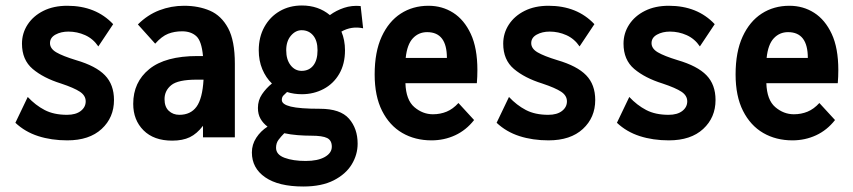

<svg xmlns="http://www.w3.org/2000/svg" viewBox="-20 -500 3106 699"><path d="M225 11Q167 11 119 -4.5Q71 -20 36 -53L81 -147Q109 -117 142.5 -99.5Q176 -82 224 -82Q256 -82 274 -96Q292 -110 292 -131Q292 -152 271 -166Q250 -180 202 -196Q138 -216 99 -249Q60 -282 60 -341Q60 -379 80.5 -410.5Q101 -442 138 -460.5Q175 -479 225 -479Q329 -479 392 -412L338 -331Q319 -359 290 -372Q261 -385 229 -385Q202 -385 182 -374Q162 -363 162 -343Q162 -323 185 -309.5Q208 -296 257 -281Q329 -260 362 -226Q395 -192 395 -136Q395 -72 350 -30.5Q305 11 225 11Z M607 12Q540 12 502.5 -25.5Q465 -63 465 -122Q465 -201 523.5 -248.5Q582 -296 699 -296Q707 -296 719 -296Q714 -351 694.5 -368.5Q675 -386 643 -386Q615 -386 592 -377Q569 -368 545 -341L482 -411Q517 -446 560 -462.5Q603 -479 650 -479Q703 -479 744.5 -461Q786 -443 810.5 -397.5Q835 -352 835 -268V0H719V-42Q697 -13 671 -0.5Q645 12 607 12ZM579 -139Q579 -111 594.5 -96.5Q610 -82 633 -82Q674 -82 695.5 -111.5Q717 -141 721 -210Q714 -210 707.5 -210Q701 -210 696 -210Q628 -210 603.5 -190Q579 -170 579 -139Z M1079 -157Q1050 -157 1025 -165Q1017 -158 1011.5 -152Q1006 -146 1006 -136Q1006 -120 1038.5 -112Q1071 -104 1145 -104Q1219 -104 1250.5 -68Q1282 -32 1282 23Q1282 63 1260.5 98.5Q1239 134 1195 156.5Q1151 179 1084 179Q994 179 945.5 145.5Q897 112 897 55Q897 26 913 1.5Q929 -23 954 -39Q938 -51 928.5 -67.5Q919 -84 919 -107Q919 -135 934 -157Q949 -179 970 -196Q948 -217 935 -248Q922 -279 922 -317Q922 -365 942.5 -402Q963 -439 998.5 -459.5Q1034 -480 1079 -480Q1139 -480 1181 -445Q1204 -462 1232.5 -471.5Q1261 -481 1293 -478L1302 -397Q1260 -406 1223 -385Q1236 -354 1236 -317Q1236 -267 1215 -231Q1194 -195 1158 -176Q1122 -157 1079 -157ZM1078 -242Q1105 -242 1120.5 -261.5Q1136 -281 1136 -317Q1136 -352 1120 -371Q1104 -390 1078 -390Q1056 -390 1039 -370Q1022 -350 1022 -317Q1022 -283 1038 -262.5Q1054 -242 1078 -242ZM985 38Q985 63 1016 74.5Q1047 86 1093 86Q1137 86 1162.5 71.5Q1188 57 1188 34Q1188 11 1171 2.5Q1154 -6 1113 -6Q1089 -6 1063.5 -8Q1038 -10 1015 -15Q1003 -3 994 9Q985 21 985 38Z M1551 11Q1491 11 1444.5 -16Q1398 -43 1371 -96.5Q1344 -150 1344 -229Q1344 -311 1369.5 -366.5Q1395 -422 1439 -450.5Q1483 -479 1540 -479Q1590 -479 1630 -453.5Q1670 -428 1694 -376.5Q1718 -325 1718 -245Q1718 -235 1717.5 -221Q1717 -207 1716 -197H1456Q1458 -136 1488.5 -110Q1519 -84 1556 -84Q1583 -84 1606 -93.5Q1629 -103 1649 -125L1706 -63Q1677 -26 1637 -7.5Q1597 11 1551 11ZM1457 -289H1607Q1607 -383 1535 -383Q1504 -383 1483 -360.5Q1462 -338 1457 -289Z M1977 11Q1919 11 1871 -4.5Q1823 -20 1788 -53L1833 -147Q1861 -117 1894.5 -99.5Q1928 -82 1976 -82Q2008 -82 2026 -96Q2044 -110 2044 -131Q2044 -152 2023 -166Q2002 -180 1954 -196Q1890 -216 1851 -249Q1812 -282 1812 -341Q1812 -379 1832.5 -410.5Q1853 -442 1890 -460.5Q1927 -479 1977 -479Q2081 -479 2144 -412L2090 -331Q2071 -359 2042 -372Q2013 -385 1981 -385Q1954 -385 1934 -374Q1914 -363 1914 -343Q1914 -323 1937 -309.5Q1960 -296 2009 -281Q2081 -260 2114 -226Q2147 -192 2147 -136Q2147 -72 2102 -30.5Q2057 11 1977 11Z M2415 11Q2357 11 2309 -4.5Q2261 -20 2226 -53L2271 -147Q2299 -117 2332.5 -99.5Q2366 -82 2414 -82Q2446 -82 2464 -96Q2482 -110 2482 -131Q2482 -152 2461 -166Q2440 -180 2392 -196Q2328 -216 2289 -249Q2250 -282 2250 -341Q2250 -379 2270.5 -410.5Q2291 -442 2328 -460.5Q2365 -479 2415 -479Q2519 -479 2582 -412L2528 -331Q2509 -359 2480 -372Q2451 -385 2419 -385Q2392 -385 2372 -374Q2352 -363 2352 -343Q2352 -323 2375 -309.5Q2398 -296 2447 -281Q2519 -260 2552 -226Q2585 -192 2585 -136Q2585 -72 2540 -30.5Q2495 11 2415 11Z M2865 11Q2805 11 2758.5 -16Q2712 -43 2685 -96.5Q2658 -150 2658 -229Q2658 -311 2683.5 -366.5Q2709 -422 2753 -450.5Q2797 -479 2854 -479Q2904 -479 2944 -453.5Q2984 -428 3008 -376.5Q3032 -325 3032 -245Q3032 -235 3031.5 -221Q3031 -207 3030 -197H2770Q2772 -136 2802.5 -110Q2833 -84 2870 -84Q2897 -84 2920 -93.5Q2943 -103 2963 -125L3020 -63Q2991 -26 2951 -7.5Q2911 11 2865 11ZM2771 -289H2921Q2921 -383 2849 -383Q2818 -383 2797 -360.5Q2776 -338 2771 -289Z"/></svg>

Font: Inconsolata SemiCondensed ExtraBold
Style: Regular
Weight: 800
Width: 4
Monospace: yes
Designer: Raph Levien, Cyreal, Brenton Simpson
Foundry: Raph Levien, Cyreal, Google
Version: Version 3.100; ttfautohint (v1.8.4.7-5d5b)